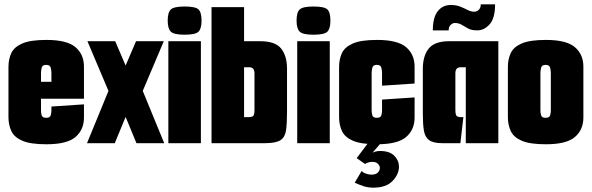

<svg xmlns="http://www.w3.org/2000/svg" viewBox="-20 -660 2728 885"><path d="M194 5Q121 5 83.5 -11Q46 -27 32.5 -55.5Q19 -84 19 -120V-351Q19 -388 32.5 -416Q46 -444 83.5 -460Q121 -476 194 -476Q289 -476 328 -442.5Q367 -409 367 -353V-205H169V-150Q169 -141 172 -129Q175 -117 193 -117Q211 -117 214 -129Q217 -141 217 -150V-169L367 -179V-118Q367 -62 328 -28.5Q289 5 194 5ZM169 -325V-283H217V-325Q217 -333 214 -347Q211 -361 193 -361Q175 -361 172 -347Q169 -333 169 -325Z M381 0 480 -241 383 -470H511L559 -358L607 -470H735L638 -241L737 0H609L559 -121L509 0Z M831 -500Q782 -500 767.5 -514Q753 -528 753 -565Q753 -603 767.5 -616.5Q782 -630 831 -630Q881 -630 895 -616.5Q909 -603 909 -565Q909 -528 895 -514Q881 -500 831 -500ZM756 0V-470H906V0Z M955 0V-627H1105V-470H1180Q1249 -470 1276 -436Q1303 -402 1303 -343V-145Q1303 -91 1298.5 -59.5Q1294 -28 1273 -14Q1252 0 1200 0ZM1105 -120H1124Q1140 -120 1146.5 -125Q1153 -130 1153 -155V-322Q1153 -350 1129 -350H1105Z M1425 -500Q1376 -500 1361.5 -514Q1347 -528 1347 -565Q1347 -603 1361.5 -616.5Q1376 -630 1425 -630Q1475 -630 1489 -616.5Q1503 -603 1503 -565Q1503 -528 1489 -514Q1475 -500 1425 -500ZM1350 0V-470H1500V0Z M1718 5Q1645 5 1607.5 -11Q1570 -27 1556.5 -55.5Q1543 -84 1543 -120V-351Q1543 -388 1556.5 -416Q1570 -444 1607.5 -460Q1645 -476 1718 -476Q1813 -476 1852 -442.5Q1891 -409 1891 -353V-275L1741 -265V-325Q1741 -333 1738 -347Q1735 -361 1717 -361Q1699 -361 1696 -347Q1693 -333 1693 -325V-150Q1693 -141 1696 -129Q1699 -117 1717 -117Q1735 -117 1738 -129Q1741 -141 1741 -150V-201L1891 -211V-118Q1891 -62 1852 -28.5Q1813 5 1718 5ZM1701 205Q1676 205 1655 198Q1634 191 1615 182L1647 128Q1652 135 1666 140Q1680 145 1692 145Q1712 145 1721.5 135.5Q1731 126 1731 113Q1731 105 1722.5 95.5Q1714 86 1697 86Q1687 86 1677 89Q1667 92 1663 96L1624 69L1676 0H1735L1697 44Q1712 36 1732 36Q1776 36 1797.5 58Q1819 80 1819 108Q1819 143 1789.5 174Q1760 205 1701 205Z M2019 0Q1977 0 1958 -14Q1939 -28 1934 -57.5Q1929 -87 1929 -133V-343Q1929 -402 1956 -436Q1983 -470 2050 -470H2277V0H2127V-350H2103Q2079 -350 2079 -322V-155Q2079 -130 2085.5 -125Q2092 -120 2105 -120H2116L2102 0ZM1975 -520Q1975 -579 1997.5 -608Q2020 -637 2058 -637Q2083 -637 2101.5 -629.5Q2120 -622 2135.5 -614Q2151 -606 2166 -606Q2177 -606 2186.5 -614.5Q2196 -623 2196 -640H2262Q2262 -576 2237 -548Q2212 -520 2180 -520Q2154 -520 2138 -528.5Q2122 -537 2108.5 -545.5Q2095 -554 2076 -554Q2067 -554 2057.5 -545.5Q2048 -537 2048 -520Z M2496 5Q2423 5 2385.5 -11Q2348 -27 2334.5 -55.5Q2321 -84 2321 -120V-351Q2321 -388 2334.5 -416Q2348 -444 2385.5 -460Q2423 -476 2496 -476Q2591 -476 2630 -442.5Q2669 -409 2669 -353V-118Q2669 -62 2630 -28.5Q2591 5 2496 5ZM2495 -117Q2513 -117 2516 -129Q2519 -141 2519 -150V-325Q2519 -333 2516 -347Q2513 -361 2495 -361Q2477 -361 2474 -347Q2471 -333 2471 -325V-150Q2471 -141 2474 -129Q2477 -117 2495 -117Z"/></svg>

Font: Smooch Sans Black
Style: Regular
Weight: 900
Designer: Robert E. Leuschke
Foundry: Robert E. Leuschke
Version: Version 1.010; ttfautohint (v1.8.3)